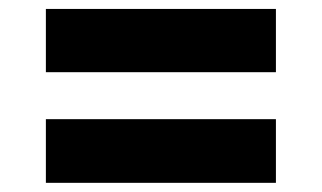

<svg xmlns="http://www.w3.org/2000/svg" viewBox="-20 -503 706 421"><path d="M80.6 -102.1V-241.7H585V-102.1ZM80.6 -344.7V-483.4H585V-344.7Z"/></svg>

Font: Inter Display ExtraBold
Style: Regular
Weight: 800
Designer: Rasmus Andersson
Foundry: rsms
Version: Version 4.000;git-a52131595